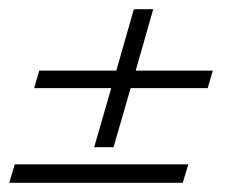

<svg xmlns="http://www.w3.org/2000/svg" viewBox="-26 -451 511 416"><path d="M48 -260H215L178 -132H220L257 -260H424L435 -298H268L306 -431H264L226 -298H59ZM-6 -55H370L382 -95H6Z"/></svg>

Font: Mazius Display Extra italic
Style: Regular
Weight: 400
Italic angle: -17°
Designer: Alberto Casagrande & Collletttivo
Foundry: Collletttivo
Version: Version 2.000;Glyphs 3.2 (3217)